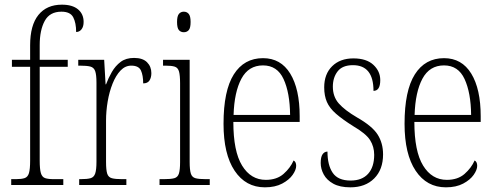

<svg xmlns="http://www.w3.org/2000/svg" viewBox="-20 -792 2124 822"><path d="M28 0V-25H48Q72 -25 85.5 -29.5Q99 -34 104 -51Q109 -68 109 -104V-506H31V-536H109V-598Q109 -684 144.5 -728Q180 -772 245 -772Q290 -772 314 -752Q338 -732 338 -698Q338 -678 329 -666.5Q320 -655 306 -655Q306 -694 293.5 -718Q281 -742 243 -742Q193 -742 171.5 -702.5Q150 -663 150 -599V-536H270V-506H150V-104Q150 -68 155 -51Q160 -34 173 -29.5Q186 -25 211 -25H251V0Z M319 0V-25H325Q353 -25 367.5 -29Q382 -33 387.5 -49Q393 -65 393 -100V-438Q393 -472 387.5 -487.5Q382 -503 367 -507Q352 -511 321 -511H315V-536H426L432 -431H434Q444 -458 459 -484Q474 -510 496.5 -527Q519 -544 554 -544Q591 -544 609.5 -525.5Q628 -507 628 -479Q628 -460 620 -447.5Q612 -435 593 -435Q593 -469 583.5 -490Q574 -511 542 -511Q516 -511 496 -490Q476 -469 462 -434Q448 -399 441 -357.5Q434 -316 434 -276V-99Q434 -64 439 -48.5Q444 -33 459 -29Q474 -25 502 -25H521V0Z M767 -654Q754 -654 746 -663Q738 -672 738 -698Q738 -723 746 -732.5Q754 -742 767 -742Q780 -742 788 -732.5Q796 -723 796 -698Q796 -672 788 -663Q780 -654 767 -654ZM663 0V-25H682Q711 -25 726 -29Q741 -33 746 -49Q751 -65 751 -98V-435Q751 -469 746.5 -485.5Q742 -502 728.5 -506.5Q715 -511 688 -511H678V-536H792V-99Q792 -65 797 -49Q802 -33 817 -29Q832 -25 861 -25H878V0Z M1114 10Q1032 10 984.5 -61Q937 -132 937 -262Q937 -404 981 -473.5Q1025 -543 1106 -543Q1182 -543 1222.5 -477Q1263 -411 1263 -294V-270H979Q979 -144 1016.5 -83Q1054 -22 1118 -22Q1165 -22 1194 -47.5Q1223 -73 1237 -105Q1248 -99 1248 -82Q1248 -65 1233 -43.5Q1218 -22 1188 -6Q1158 10 1114 10ZM1222 -300Q1221 -395 1194 -453.5Q1167 -512 1106 -512Q1044 -512 1013.5 -455Q983 -398 980 -300Z M1480 10Q1435 10 1407 -5.5Q1379 -21 1366 -45Q1353 -69 1353 -94Q1353 -120 1361 -131.5Q1369 -143 1382 -143Q1382 -85 1404.5 -52Q1427 -19 1481 -19Q1530 -19 1556 -48Q1582 -77 1582 -129Q1582 -164 1564.5 -192Q1547 -220 1492 -252Q1446 -281 1418.5 -305Q1391 -329 1379.5 -355.5Q1368 -382 1368 -418Q1368 -475 1402 -508.5Q1436 -542 1493 -542Q1549 -542 1578.5 -514.5Q1608 -487 1608 -449Q1608 -403 1579 -403Q1579 -513 1491 -513Q1446 -513 1425.5 -486.5Q1405 -460 1405 -421Q1405 -378 1430.5 -349Q1456 -320 1509 -289Q1574 -252 1597 -215.5Q1620 -179 1620 -131Q1620 -66 1582 -28Q1544 10 1480 10Z M1889 10Q1807 10 1759.5 -61Q1712 -132 1712 -262Q1712 -404 1756 -473.5Q1800 -543 1881 -543Q1957 -543 1997.5 -477Q2038 -411 2038 -294V-270H1754Q1754 -144 1791.5 -83Q1829 -22 1893 -22Q1940 -22 1969 -47.5Q1998 -73 2012 -105Q2023 -99 2023 -82Q2023 -65 2008 -43.5Q1993 -22 1963 -6Q1933 10 1889 10ZM1997 -300Q1996 -395 1969 -453.5Q1942 -512 1881 -512Q1819 -512 1788.5 -455Q1758 -398 1755 -300Z"/></svg>

Font: Noto Serif Sinhala Condensed ExtraLight
Style: Regular
Weight: 200
Width: 3
Designer: Jelle Bosma - Monotype Design Team
Foundry: Monotype Imaging Inc.
Version: Version 2.007; ttfautohint (v1.8.4.7-5d5b)